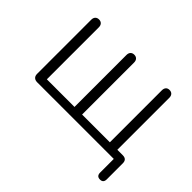

<svg xmlns="http://www.w3.org/2000/svg" viewBox="-132 -713 1071 1071"><g transform="rotate(45 403.0 -178.0)"><path d="M722 108V0H118Q102 0 93 -8.5Q84 -17 84 -33V-460Q84 -475 92 -483.5Q100 -492 114 -492Q128 -492 136 -483.5Q144 -475 144 -460V-50H362V-460Q362 -475 370 -483.5Q378 -492 392 -492Q406 -492 414 -483.5Q422 -475 422 -460V-50H641V-460Q641 -475 648.5 -483.5Q656 -492 670 -492Q684 -492 692 -483.5Q700 -475 700 -460V-50H743Q775 -50 775 -18V108Q775 136 749 136Q722 136 722 108Z"/></g></svg>

Font: SN Pro Light
Style: Regular
Weight: 300
Designer: Tobias Whetton
Foundry: Supernotes
Version: Version 1.002